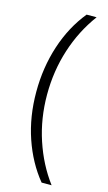

<svg xmlns="http://www.w3.org/2000/svg" viewBox="-133 -761 543 965"><g transform="rotate(15 138.5 -279.0)"><path d="M47 -276Q47 -403 84 -516.5Q121 -630 191 -716H243Q175 -624 139 -512Q103 -400 103 -277Q103 -153 140 -41.5Q177 70 243 158H191Q123 75 85 -36Q47 -147 47 -276Z"/></g></svg>

Font: Noto Sans Lao UI Cond Light
Style: Regular
Weight: 300
Width: 3
Designer: Monotype Design Team
Foundry: Monotype Imaging Inc.
Version: Version 2.000; ttfautohint (v1.8.4.7-5d5b)